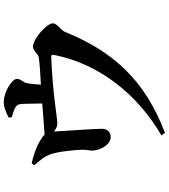

<svg xmlns="http://www.w3.org/2000/svg" viewBox="43 -888 913 1040"><g transform="rotate(-90 500.0 -368.5)"><path d="M384 -762C404 -756 423 -751 438 -742C454 -732 456 -721 457 -699L459 -597C408 -593 345 -587 290 -584C283 -592 273 -599 256 -609C222 -630 173 -646 134 -654L125 -639C151 -609 172 -586 185 -548C198 -512 210 -406 208 -371C208 -352 203 -335 204 -324C204 -284 236 -225 277 -226C304 -226 322 -242 322 -275C322 -312 310 -478 307 -533C323 -521 336 -515 351 -515C381 -515 512 -540 707 -548C722 -549 725 -545 721 -528C673 -292 515 -85 286 49L300 68C590 -42 743 -218 846 -472C856 -498 893 -514 893 -540C893 -572 809 -647 766 -647C744 -647 727 -617 706 -615C671 -610 614 -607 561 -604C562 -629 565 -657 568 -675C573 -706 592 -708 592 -735C592 -759 525 -805 466 -805C435 -805 407 -790 383 -779Z"/></g></svg>

Font: Noto Serif KR
Style: Bold
Weight: 700
Designer: Ryoko NISHIZUKA 西塚涼子 (kana & ideographs); Frank Grießhammer (Latin, Greek & Cyrillic); Wenlong ZHANG 张文龙 (bopomofo); San
Foundry: Adobe
Version: Version 2.001;hotconv 1.1.0;makeotfexe 2.6.0